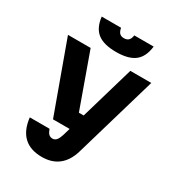

<svg xmlns="http://www.w3.org/2000/svg" viewBox="-245 -994 1240 1357"><g transform="rotate(30 375.0 -315.5)"><path d="M38 -620H223L380 -182H483L445 -50H245ZM718 -620 520 57Q495 138 442 179Q389 220 309 220Q214 220 160.5 169.5Q107 119 96 20H257Q266 46 278 58Q290 70 309 70Q328 70 340.5 55.5Q353 41 363 10L547 -620ZM338 -851Q343 -823 355.5 -810Q368 -797 392 -797Q416 -797 429 -810Q442 -823 446 -851H604Q594 -764 543.5 -724.5Q493 -685 392 -685Q291 -685 240.5 -724.5Q190 -764 180 -851Z"/></g></svg>

Font: Martian Mono SemiExpanded ExtraBold
Style: Regular
Weight: 800
Width: 6
Designer: Roman Shamin
Foundry: Evil Martians
Version: Version 1.000